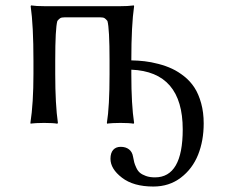

<svg xmlns="http://www.w3.org/2000/svg" viewBox="-20 -452 827 706"><path d="M462.9 -230C462.9 -315.9 466.3 -382.3 473.1 -429.2L472.2 -432.1L466.8 -431.6C463.2 -431 457 -430.4 448.2 -429.9C439.5 -429.4 430 -429.2 419.9 -429.2H146C123.2 -429.2 106 -430.2 94.2 -432.1L92.8 -429.2C99.6 -381.7 103 -314.9 103 -229V-180.2C103 -108.6 99.3 -48.5 91.8 0L92.8 2.9L97.2 2C100.1 1.6 105.7 1.2 114 0.7C122.3 0.2 131.7 0 142.1 0C164.9 0 181.2 1 190.9 2.9L192.9 0C186.4 -44.9 183.1 -105 183.1 -180.2V-229C183.1 -308.1 185.7 -356.8 190.9 -375C194.8 -379.9 198.4 -383.3 201.7 -385.3C204.9 -387.2 210 -388.2 216.8 -388.2H349.1C356 -388.2 361 -387.2 364.3 -385.3C367.5 -383.3 371.1 -379.9 375 -375C380.2 -356.8 382.8 -308.1 382.8 -229V-179.2C382.8 -99.8 379.6 -40 373 0L374 2.9L378.4 2C381.3 1.6 386.9 1.2 395 0.7C403.2 0.2 412.4 0 422.9 0C445.6 0 461.8 1 471.2 2.9L473.1 0C466.3 -44.3 462.9 -104 462.9 -179.2V-195.8C588.9 -190.6 651.9 -117.4 651.9 23.9C651.9 141.4 617.8 200.2 549.8 200.2C537.1 200.2 526 198.5 516.6 195.1C507.2 191.7 499.8 187.7 494.6 183.3C489.4 179 484.9 172.8 481.2 164.8C477.5 156.8 474.9 150.2 473.6 145C472.3 139.8 470.9 132.8 469.2 124C467.3 112.3 462.3 103.4 454.3 97.2C446.4 91 436.2 87.9 423.8 87.9C412.1 87.9 402.9 91.6 396.2 99.1C389.6 106.6 386.2 117.5 386.2 131.8C386.2 156.6 400.3 179.8 428.5 201.4C456.6 223.1 495.1 233.9 543.9 233.9C582.7 233.9 616.3 223.1 644.8 201.4C673.3 179.8 694.4 151.7 708.3 117.2C722.1 82.7 729 44.3 729 2C729 -25.1 725.9 -49.8 719.7 -72.3C713.5 -94.7 705.4 -113.8 695.3 -129.4C685.2 -145 672.8 -158.8 658 -170.7C643.1 -182.5 628.1 -192.1 612.8 -199.2C597.5 -206.4 580.7 -212.3 562.5 -217C544.3 -221.8 527.3 -225 511.7 -226.8C496.1 -228.6 479.8 -229.7 462.9 -230Z"/></svg>

Font: Linux Biolinum G
Style: Bold
Weight: 700
Designer: Philipp H. Poll
Foundry: Philipp H. Poll
Version: Version 1.1.0